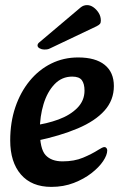

<svg xmlns="http://www.w3.org/2000/svg" viewBox="-20 -716 482 752"><path d="M181 16Q104 16 62 -32.5Q20 -81 20 -166Q20 -237 40 -296Q60 -355 96 -399Q132 -443 180.5 -467Q229 -491 286 -491Q354 -491 390 -462Q426 -433 426 -379Q426 -324 389.5 -283Q353 -242 284.5 -213Q216 -184 121 -164L108 -224Q163 -231 209 -248Q255 -265 283 -293.5Q311 -322 311 -361Q311 -388 300.5 -402Q290 -416 263 -416Q222 -416 193.5 -386Q165 -356 150.5 -308Q136 -260 136 -206Q136 -133 158.5 -108.5Q181 -84 225 -84Q271 -84 305.5 -98.5Q340 -113 365 -129Q373 -134 379 -137Q385 -140 389 -140Q394 -140 397 -136Q400 -132 400 -127Q400 -109 384 -85Q368 -61 338.5 -38Q309 -15 269 0.5Q229 16 181 16ZM135 -551Q127 -545 127 -538Q127 -531 135.5 -526.5Q144 -522 153 -522Q158 -522 163.5 -522.5Q169 -523 175 -526L358 -613Q368 -618 371.5 -622.5Q375 -627 375 -635Q375 -652 366.5 -665.5Q358 -679 346 -687.5Q334 -696 321 -696Q307 -696 296 -687Z"/></svg>

Font: Alkatra
Style: Regular
Weight: 400
Designer: Suman Bhandary
Version: Version 1.100;gftools[0.9.22]